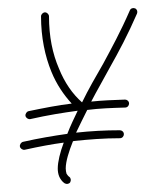

<svg xmlns="http://www.w3.org/2000/svg" viewBox="-20 -402 385 482"><path d="M38 -46C33 -45 29 -39 30 -34C31 -29 37 -25 42 -26C78 -34 110 -40 140 -44C131 -20 125 4 125 21C125 28 126 35 129 42C132 48 136 54 142 58C147 61 153 60 156 56C159 51 158 45 154 42C151 40 149 37 147 34C146 30 145 26 145 21C145 3 153 -22 163 -47L165 -48C204 -52 241 -55 281 -55C287 -55 291 -60 291 -65C291 -71 286 -75 281 -75C243 -75 208 -73 171 -69C180 -88 189 -106 196 -120C197 -122 198 -124 199 -126C230 -130 261 -131 294 -132C300 -132 304 -137 304 -142C304 -148 299 -152 294 -152C265 -151 237 -150 209 -147C224 -176 240 -203 256 -233C278 -272 301 -315 324 -368C326 -373 324 -379 319 -381C314 -383 308 -381 306 -376C283 -323 260 -281 239 -242C220 -209 202 -178 186 -145C162 -166 142 -195 128 -230C112 -267 103 -310 103 -361C103 -366 98 -371 93 -371C88 -371 83 -366 83 -361C83 -308 93 -261 109 -222C122 -190 140 -164 160 -142C126 -138 91 -131 52 -123C47 -122 43 -116 44 -111C45 -106 51 -102 56 -103C100 -113 138 -119 175 -124C167 -107 157 -87 149 -66C114 -61 78 -55 38 -46Z"/></svg>

Font: Mistral SingleLine OTF-SVG Regular
Style: Regular
Weight: 300
Designer: François Chastanet, Élisa Garzelli, Anais Alves, Morgane Autin
Foundry: institut supérieur des arts et du design Toulouse / isdaT
Version: Version 1.000;hotconv 1.0.117;makeotfexe 2.5.65602 DEVELOPME